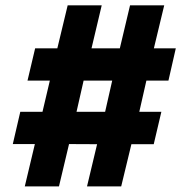

<svg xmlns="http://www.w3.org/2000/svg" viewBox="-20 -702 692 705"><path d="M71 -17.5 108 -173H27L54.5 -291.5H136L163 -406H81L109 -524.5H190.5L228.5 -682.5H353.5L316 -524.5H420L457.5 -682.5H583L545 -524.5H625.5L598.5 -406H517.5L491.5 -291.5H572.5L544.5 -172.5H462.5L425 -17.5H299.5L336.5 -172.5L233.5 -173L196.5 -17.5ZM261 -291.5H366L392 -406H287Z"/></svg>

Font: Geologica Thin Roman ExtraBold
Style: Regular
Weight: 800
Version: Version 1.010;gftools[0.9.28]